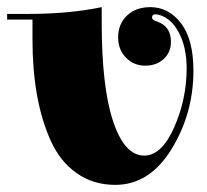

<svg xmlns="http://www.w3.org/2000/svg" viewBox="-51 -508 580 538"><path d="M272 10Q210 10 163.5 -23Q117 -56 91 -114Q65 -172 52.5 -243Q40 -314 40 -398V-453H-31V-469H29Q143 -469 234 -488V-444Q234 -264 266 -168Q298 -72 353 -72Q402 -72 437 -151Q472 -230 472 -317Q472 -374 451 -415Q430 -456 396 -466Q388 -468 385 -468Q375 -468 375 -459Q375 -452 388 -448Q428 -435 428 -391Q428 -361 407.5 -342.5Q387 -324 356 -324Q324 -324 302 -346.5Q280 -369 280 -403Q280 -441 305 -464.5Q330 -488 370 -488Q422 -488 456.5 -442.5Q491 -397 491 -310Q491 -190 429.5 -90Q368 10 272 10Z"/></svg>

Font: Elsie Swash Caps Black
Style: Regular
Weight: 900
Designer: Alejandro Inler
Foundry: Alejandro Inler
Version: 1.001